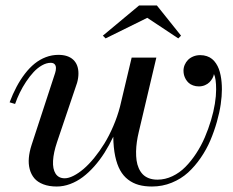

<svg xmlns="http://www.w3.org/2000/svg" viewBox="-20 -670 849 700"><path d="M517 -605 365 -530 355 -540 487 -650H552L640 -540L630 -530ZM188 -152Q175 -113.4 173.4 -83.7Q171.8 -54 182.6 -37Q193.5 -20 216 -20Q230.2 -20 248.1 -29.1Q266 -38.1 284.9 -54.2Q303.9 -70.4 323.5 -94.4Q343.1 -118.4 360.5 -146.6Q377.9 -174.9 392.9 -209.8Q408 -244.8 417.5 -281.1L460 -460H550L486 -189Q481.5 -170.4 479 -152.9Q476.5 -135.4 476.1 -117.8Q475.8 -100.2 477.9 -85.2Q480 -70.1 485.7 -57.1Q491.4 -44 500.2 -34.8Q509.1 -25.5 522.8 -20.2Q536.5 -15 554 -15Q582.1 -15 608.6 -27.6Q635 -40.1 655.9 -61.4Q676.9 -82.6 695.2 -110.5Q713.5 -138.4 726.7 -169.2Q739.9 -200 749.3 -231.5Q758.8 -263 763.4 -291.8Q768 -320.5 768 -344Q768 -384 760 -400Q758.9 -392.5 754.7 -384.9Q750.5 -377.2 743.9 -370.4Q737.2 -363.6 727 -359.3Q716.8 -355 705 -355Q693.5 -355 683.9 -358.6Q674.2 -362.1 667.9 -367.9Q661.6 -373.6 657.2 -381.2Q652.9 -388.8 650.9 -396.5Q649 -404.2 649 -412Q649 -423.2 653.4 -433.6Q657.8 -443.9 665.6 -451.8Q673.4 -459.6 684.9 -464.3Q696.5 -469 710 -469Q723.1 -469 734.2 -465.2Q745.2 -461.5 753.2 -454.9Q761.2 -448.4 767.5 -438.9Q773.8 -429.5 777.8 -418.8Q781.8 -408.1 784.3 -395.4Q786.9 -382.6 787.9 -370.2Q789 -357.8 789 -344Q789 -319.4 784.7 -289.7Q780.4 -260 770.7 -225.8Q761 -191.5 747 -158.4Q733 -125.4 711.9 -94.7Q690.9 -64 665.6 -40.9Q640.2 -17.8 606.2 -3.9Q572.2 10 534 10Q507 10 485.8 4.1Q464.5 -1.8 447.1 -15.1Q429.6 -28.4 418 -49.3Q406.4 -70.2 399.9 -100.9Q393.5 -131.5 393 -171.6Q378.2 -140.4 361.1 -113.3Q343.9 -86.2 323.6 -63.4Q303.4 -40.6 281.8 -24.4Q260.1 -8.1 235.8 0.9Q211.5 10 187 10Q158.6 10 137.8 1.9Q116.9 -6.1 105.1 -20.1Q93.4 -34.1 88.3 -53.3Q83.2 -72.5 85.2 -94.6Q87.1 -116.6 95 -141L181 -404Q184 -413 184 -422Q184 -430.6 179.2 -435.8Q174.4 -441 165 -441Q149.4 -441 133 -431.7Q116.6 -422.4 102.5 -407.2Q88.4 -392 75.2 -372.2Q62.1 -352.5 52.1 -331.9Q42.1 -311.4 35 -291L15 -297Q26.6 -327.6 40.3 -353.4Q54 -379.2 70.8 -401.1Q87.6 -422.9 106.2 -438Q124.9 -453.1 147.1 -461.6Q169.2 -470 193 -470Q228.1 -470 247.1 -452.2Q266 -434.4 266 -402Q266 -385.5 261 -368Z"/></svg>

Font: Bodoni* 11
Style: Italic
Weight: 400
Italic angle: -13°
Version: Version 1.002